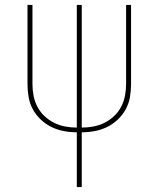

<svg xmlns="http://www.w3.org/2000/svg" viewBox="-20 -755 640 775"><path d="M290 0V-221Q263 -221 237 -226Q211 -231 187.5 -242.5Q164 -254 144.5 -272.5Q125 -291 112.5 -314Q100 -337 95.5 -363Q91 -389 91 -416V-735H111V-416Q111 -392 115.5 -368.5Q120 -345 131 -324Q142 -303 159.5 -286.5Q177 -270 198 -259.5Q219 -249 242.5 -244.5Q266 -240 290 -240V-735H310V-240Q334 -240 357.5 -244.5Q381 -249 402 -259.5Q423 -270 440.5 -286.5Q458 -303 469 -324Q480 -345 484.5 -368.5Q489 -392 489 -416V-735H509V-416Q509 -389 504.5 -363Q500 -337 487.5 -314Q475 -291 455.5 -272.5Q436 -254 412.5 -242.5Q389 -231 363 -226Q337 -221 310 -221V0Z"/></svg>

Font: Iosevka Curly Thin Extended
Style: Regular
Weight: 100
Width: 7
Monospace: yes
Designer: Belleve Invis
Foundry: Belleve Invis
Version: Version 11.1.0; ttfautohint (v1.8.3)